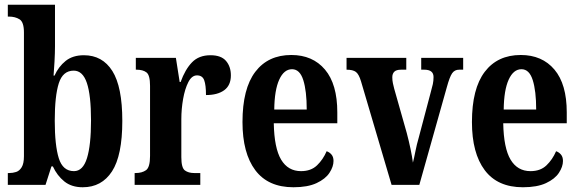

<svg xmlns="http://www.w3.org/2000/svg" viewBox="-20 -780 2444 810"><path d="M329 10Q282 10 251.5 -14.5Q221 -39 203 -78H197L172 0H13V-50H19Q34 -50 48 -54.5Q62 -59 71.5 -74.5Q81 -90 81 -121V-643Q81 -687 62.5 -698.5Q44 -710 18 -710H13V-760H212V-585Q212 -558 210 -521Q208 -484 206 -461H210Q227 -499 257 -523Q287 -547 334 -547Q412 -547 454 -480.5Q496 -414 496 -270Q496 -124 452.5 -57Q409 10 329 10ZM292 -58Q330 -58 347 -113Q364 -168 364 -272Q364 -378 346.5 -430Q329 -482 291 -482Q245 -482 228 -428.5Q211 -375 211 -271Q211 -167 228 -112.5Q245 -58 292 -58Z M548 0V-50H552Q579 -50 596 -62Q613 -74 613 -122V-418Q613 -463 598 -474.5Q583 -486 556 -486H553V-536H722L738 -434H742Q761 -487 790 -517Q819 -547 868 -547Q913 -547 933.5 -523Q954 -499 954 -462Q954 -420 926 -399.5Q898 -379 849 -379Q849 -421 841.5 -441.5Q834 -462 811 -462Q789 -462 774.5 -433.5Q760 -405 752.5 -362.5Q745 -320 745 -277V-117Q745 -72 760 -61Q775 -50 799 -50H825V0Z M1218 10Q1111 10 1057 -62Q1003 -134 1003 -265Q1003 -406 1057 -477Q1111 -548 1209 -548Q1299 -548 1351 -486.5Q1403 -425 1403 -306V-260H1135Q1137 -155 1166 -106.5Q1195 -58 1250 -58Q1292 -58 1317.5 -82.5Q1343 -107 1358 -142Q1370 -138 1378.5 -128Q1387 -118 1387 -101Q1387 -77 1370 -51Q1353 -25 1315.5 -7.5Q1278 10 1218 10ZM1274 -318Q1274 -396 1259.5 -442Q1245 -488 1212 -488Q1178 -488 1158 -444Q1138 -400 1137 -318Z M1503 -437Q1494 -467 1481.5 -476.5Q1469 -486 1442 -486V-536H1694V-486H1672Q1652 -486 1643.5 -477.5Q1635 -469 1635 -454Q1635 -441 1637.5 -429Q1640 -417 1643 -406L1696 -219Q1705 -185 1712 -151.5Q1719 -118 1722 -94Q1727 -113 1732.5 -141.5Q1738 -170 1747 -201L1797 -390Q1803 -411 1806 -425Q1809 -439 1809 -455Q1809 -486 1770 -486H1757V-536H1934V-486H1917Q1898 -486 1887.5 -471Q1877 -456 1865 -412L1749 0H1632Z M2186 10Q2079 10 2025 -62Q1971 -134 1971 -265Q1971 -406 2025 -477Q2079 -548 2177 -548Q2267 -548 2319 -486.5Q2371 -425 2371 -306V-260H2103Q2105 -155 2134 -106.5Q2163 -58 2218 -58Q2260 -58 2285.5 -82.5Q2311 -107 2326 -142Q2338 -138 2346.5 -128Q2355 -118 2355 -101Q2355 -77 2338 -51Q2321 -25 2283.5 -7.5Q2246 10 2186 10ZM2242 -318Q2242 -396 2227.5 -442Q2213 -488 2180 -488Q2146 -488 2126 -444Q2106 -400 2105 -318Z"/></svg>

Font: Noto Serif Hebrew ExtraCondensed
Style: Bold
Weight: 700
Width: 2
Designer: Monotype Design Team
Foundry: Monotype Imaging Inc.
Version: Version 2.004; ttfautohint (v1.8.4.7-5d5b)